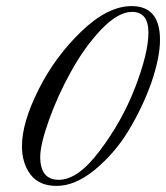

<svg xmlns="http://www.w3.org/2000/svg" viewBox="-20 -599 545 630"><path d="M505 -468Q505 -410 476 -326Q447 -245 401.5 -170Q356 -95 290 -41Q226 11 166 11Q108 11 80 -26.5Q52 -64 52 -119Q52 -196 106 -304Q160 -412 246 -495Q333 -579 412 -579Q505 -579 505 -468ZM413 -560Q367 -560 311 -501Q257 -444 213 -364Q170 -287 141 -206Q112 -125 112 -84Q112 -9 173 -9Q236 -9 307 -104Q380 -200 423 -311Q467 -425 467 -492Q467 -560 413 -560Z"/></svg>

Font: #9Slide05 Great Vibes
Style: Regular
Weight: 400
Designer: Robert E. Leuschke
Foundry: Robert E. Leuschke
Version: Version 1.001